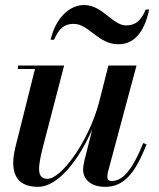

<svg xmlns="http://www.w3.org/2000/svg" viewBox="-20 -714 616 744"><path d="M265.5 -621.5C325 -621.5 359.5 -542.5 438.5 -542.5C495 -542.5 538 -582 558 -677H544.5C526 -632.5 504 -615.5 468.5 -615.5C416 -615.5 377.5 -694.5 306 -694.5C249.5 -694.5 196 -645 176 -560H189.5C209 -605 230 -621.5 265.5 -621.5ZM228.5 -460H49.5V-446.5H115.5L39 -141C19 -56.5 34.5 10 127 10C208 10 288 -100 337.5 -213L307 -91.5C304.5 -80.5 302 -66.5 302 -57C302 -21.5 329.5 10 387.5 10C459.5 10 503 -40.5 548 -155L535 -159.5C490 -49 453.5 -12.5 412 -12.5C401 -12.5 396 -19.5 396 -29C396 -34 396.5 -40.5 398 -46.5L509 -460H400L363.5 -316C322 -162.5 217 -21 164 -21C119.5 -21 127.5 -70.5 147.5 -149Z"/></svg>

Font: Bodoni* 16pt Medium
Style: Italic
Weight: 500
Italic angle: -13°
Version: Version 2.3